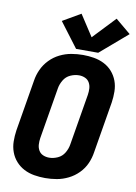

<svg xmlns="http://www.w3.org/2000/svg" viewBox="-105 -1054 798 1128"><g transform="rotate(10 294.0 -489.5)"><path d="M245 8Q280 8 314.5 2Q349 -4 382.5 -20.5Q416 -37 442.5 -64Q469 -91 483.5 -124Q498 -157 503 -192L554 -497Q559 -530 558.5 -563.5Q558 -597 547 -626.5Q536 -656 515.5 -679.5Q495 -703 466.5 -717.5Q438 -732 405.5 -737.5Q373 -743 340 -743Q306 -743 271 -737Q236 -731 202.5 -714.5Q169 -698 143 -671Q117 -644 102 -611Q87 -578 82 -544L31 -239Q26 -205 26.5 -172Q27 -139 38 -109Q49 -79 70 -55.5Q91 -32 119 -17.5Q147 -3 179.5 2.5Q212 8 245 8ZM248 -114Q228 -114 211 -121.5Q194 -129 185 -145Q176 -161 175 -180Q174 -199 177 -219L228 -524Q232 -549 246.5 -573.5Q261 -598 286.5 -609.5Q312 -621 338 -621Q357 -621 374 -613.5Q391 -606 400 -590Q409 -574 410 -555Q411 -536 408 -517L357 -212Q353 -186 338.5 -161.5Q324 -137 298.5 -125.5Q273 -114 248 -114ZM293 -771H425L588 -911L497 -987L371 -854L289 -980L182 -918Z"/></g></svg>

Font: Iosevka Sparkle Heavy
Style: Italic
Weight: 900
Italic angle: -9°
Designer: Belleve Invis
Foundry: Belleve Invis
Version: Version 4.5.0; ttfautohint (v1.8.3)